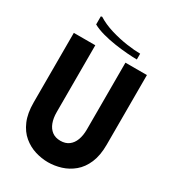

<svg xmlns="http://www.w3.org/2000/svg" viewBox="-207 -970 980 1092"><g transform="rotate(30 283.0 -424.5)"><path d="M523 -243V-700H382V-261Q382 -222 371 -192.5Q360 -163 338 -146.5Q316 -130 283 -130Q250 -130 228 -146.5Q206 -163 195 -192.5Q184 -222 184 -261V-700H43V-243Q43 -172 64 -123Q85 -74 120.5 -44.5Q156 -15 198.5 -2Q241 11 283 11Q325 11 367.5 -2Q410 -15 445.5 -44.5Q481 -74 502 -123Q523 -172 523 -243ZM137 -860Q178 -834 232.5 -817.5Q287 -801 340 -793.5Q393 -786 429 -786V-748Q403 -748 364 -751Q325 -754 281.5 -760.5Q238 -767 198 -778Q158 -789 129 -805V-858Z"/></g></svg>

Font: Phudu SemiBold
Style: Regular
Weight: 600
Version: Version 1.005;gftools[0.9.23]